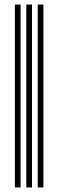

<svg xmlns="http://www.w3.org/2000/svg" viewBox="-20 -820 255 840"><path d="M145 0V-800H169.9V0ZM45.1 0V-800H70.1V0ZM95.1 0V-800H120V0Z"/></svg>

Font: Big Shoulders Inline Thin
Style: Regular
Weight: 100
Designer: Patric King
Foundry: XO Type Co
Version: Version 2.002